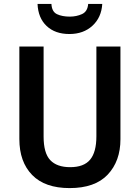

<svg xmlns="http://www.w3.org/2000/svg" viewBox="-20 -952 716 982"><path d="M596 -240Q596 -128 531 -59Q466 10 336 10Q210 10 144.5 -57Q79 -124 79 -241V-714H203V-254Q203 -169 237 -133Q271 -97 339 -97Q409 -97 441 -135.5Q473 -174 473 -255V-714H596ZM503 -932Q499 -863 453 -820.5Q407 -778 335 -778Q262 -778 218.5 -819Q175 -860 172 -932H243Q245 -892 271.5 -879.5Q298 -867 337 -867Q371 -867 399.5 -880Q428 -893 431 -932Z"/></svg>

Font: Noto Sans Sinhala UI SemiCondensed SemiBold
Style: Regular
Weight: 600
Width: 4
Designer: Jelle Bosma - Monotype Design Team
Foundry: Monotype Imaging Inc.
Version: Version 2.006; ttfautohint (v1.8.4.7-5d5b)